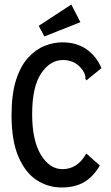

<svg xmlns="http://www.w3.org/2000/svg" viewBox="-20 -817 490 848"><path d="M253 11Q192 11 142 -21.5Q92 -54 61.5 -124.5Q31 -195 31 -308Q31 -402 51 -464Q71 -526 104.5 -562.5Q138 -599 177.5 -614.5Q217 -630 255 -630Q318 -630 362 -599.5Q406 -569 428 -516L369 -468L362 -462L357 -469Q358 -476 356 -484Q354 -492 346 -506Q326 -533 304 -542.5Q282 -552 259 -552Q201 -552 161.5 -492.5Q122 -433 122 -313Q122 -197 160.5 -133.5Q199 -70 256 -70Q323 -70 361 -139L421 -86Q391 -35 350.5 -12Q310 11 253 11ZM176 -656 151 -703 295 -797 335 -719Z"/></svg>

Font: Inconsolata SemiCondensed SemiBold
Style: Regular
Weight: 600
Width: 4
Monospace: yes
Designer: Raph Levien, Cyreal, Brenton Simpson
Foundry: Raph Levien, Cyreal, Google
Version: Version 3.001; ttfautohint (v1.8.2.53-6de2)